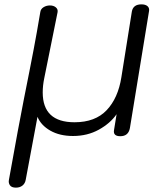

<svg xmlns="http://www.w3.org/2000/svg" viewBox="-20 -620 753 881"><path d="M664 -570 576 -32Q569 5 532 5Q499 5 503 -22L515 -96Q486 -54 433.5 -25Q381 4 315 4Q254 4 211 -20.5Q168 -45 152 -84L98 205Q95 222 83 231.5Q71 241 53 241Q33 241 25.5 230Q18 219 21 205Q68 -57 89 -162L115 -293Q121 -323 134.5 -393.5Q148 -464 165 -565Q167 -579 180 -587Q193 -595 209 -595Q226 -595 236.5 -586Q247 -577 244 -563L183 -261Q176 -227 176 -196Q176 -59 322 -59Q417 -59 469.5 -114.5Q522 -170 537 -266L585 -567Q591 -600 629 -600Q647 -600 656.5 -592Q666 -584 664 -570Z"/></svg>

Font: Mali
Style: Italic
Weight: 400
Italic angle: -10°
Version: Version 1.000; ttfautohint (v1.6)